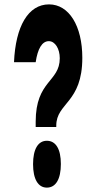

<svg xmlns="http://www.w3.org/2000/svg" viewBox="-20 -840 440 877"><path d="M237 -266C237 -371 356 -369 356 -576C356 -722 295 -820 204 -820C109 -820 51 -720 44 -556H143C152 -617 172 -652 203 -652C232 -652 253 -617 253 -574C253 -465 143 -473 143 -284V-260H237ZM194 17C235 17 258 -22 258 -91C258 -159 235 -197 194 -197C154 -197 131 -159 131 -90C131 -22 154 17 194 17Z"/></svg>

Font: Yard Headline
Style: Regular
Weight: 400
Monospace: yes
Designer: Roman Shamin
Foundry: Evil Martians
Version: Version 1.000